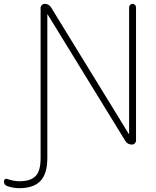

<svg xmlns="http://www.w3.org/2000/svg" viewBox="-124 -775 813 1002"><path d="M549.8 -736.3Q549.8 -744.1 555.2 -749.5Q560.5 -754.9 567.9 -754.9Q575.2 -754.9 580.6 -749.5Q585.9 -744.1 585.9 -736.3V-43Q585.9 -33.2 579.6 -26.9Q573.2 -20.5 564.5 -20.5Q542 -20.5 530.3 -39.1L125 -699.2Q125 -700.2 124 -699.7Q123 -699.2 123 -699.2V50.8Q123 130.9 87.4 168.9Q51.8 207 -23.4 207Q-54.7 207 -85.9 196.3Q-103.5 190.4 -103.5 170.9Q-103.5 164.1 -98.1 160.2Q-92.8 156.2 -85.9 159.2Q-50.8 170.9 -23.4 170.9Q36.1 170.9 62 143.6Q87.9 116.2 87.9 50.8V-733.4Q87.9 -742.2 94.2 -748.5Q100.6 -754.9 109.4 -754.9Q130.9 -754.9 142.6 -736.3L547.9 -76.2Q547.9 -75.2 548.8 -75.7Q549.8 -76.2 549.8 -76.2Z"/></svg>

Font: Gen Jyuu Gothic ExtraLight
Style: Regular
Weight: 100
Designer: [Source Han Sans]
Ryoko NISHIZUKA  (kana & ideographs); Paul D. Hunt (Latin, Greek & Cyrillic); Wenlong ZHANG  (bopomofo
Version: Version 1.002.20150607